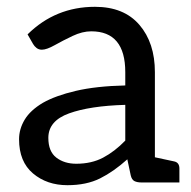

<svg xmlns="http://www.w3.org/2000/svg" viewBox="-20 -536 560 564"><path d="M178 8Q118 8 77 -26.5Q36 -61 36 -127Q36 -157 52.5 -184.5Q69 -212 106 -234Q143 -255 202.5 -269Q262 -283 348 -285V-324Q348 -444 248 -444Q222 -444 193.5 -430.5Q165 -417 141 -403.5Q117 -390 103 -390Q94 -390 87.5 -395Q81 -400 77 -407L61 -435Q143 -516 259 -516Q344 -516 389.5 -463Q435 -410 435 -324V-74L491 -62Q507 -59 507 -41V0H396Q383 0 375 -4Q367 -8 364 -21L354 -68Q314 -32 274 -12Q234 8 178 8ZM204 -55Q249 -55 283 -73Q317 -91 348 -123V-228Q244 -225 183 -203Q122 -181 122 -131Q122 -91 145.5 -73Q169 -55 204 -55Z"/></svg>

Font: Aleo
Style: Regular
Weight: 400
Designer: Alessio Laiso
Foundry: Alessio Laiso
Version: Version 2.001; ttfautohint (v1.8.4.7-5d5b);gftools[0.9.29]